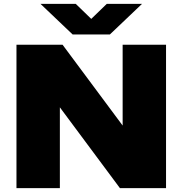

<svg xmlns="http://www.w3.org/2000/svg" viewBox="-20 -971 942 991"><path d="M65 0V-740H303L613 -323V-740H837V0H599L289 -417V0ZM355 -793 189 -951H371L451 -873.5L531 -951H713L547 -793Z"/></svg>

Font: Encode Sans Expanded Black
Style: Regular
Weight: 900
Width: 7
Designer: Multiple Designers
Foundry: Impallari Type
Version: Version 3.000; ttfautohint (v1.8.3) -l 8 -r 50 -G 200 -x 14 